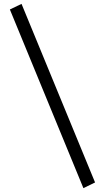

<svg xmlns="http://www.w3.org/2000/svg" viewBox="-20 -874 540 988"><path d="M90.8 -854 469.2 64.9 409.2 94.2 30.8 -825.2Z"/></svg>

Font: BIZ UDMincho
Style: Bold
Weight: 700
Monospace: yes
Designer: TypeBank Co., Ltd.
Foundry: Morisawa Inc.
Version: Version 1.06